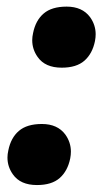

<svg xmlns="http://www.w3.org/2000/svg" viewBox="-20 -532 304 566"><path d="M162 -332.5Q113 -332.5 91 -364Q75 -386.5 75 -413.5Q75 -423.5 77.5 -434.5Q85 -472 108.8 -492.2Q132.5 -512.5 176.5 -512.5Q222.5 -512.5 245.5 -481.5Q262 -458.5 262 -431Q262 -421.5 260 -411Q252.5 -374 229 -353.2Q205.5 -332.5 162 -332.5ZM89 13.5Q40 13.5 18 -18Q2 -40.5 2 -67.5Q2 -77.5 4.5 -88.5Q12 -126 35.8 -146.2Q59.5 -166.5 103.5 -166.5Q149.5 -166.5 172.5 -135.5Q189 -112.5 189 -85Q189 -75.5 187 -65Q179.5 -28 156 -7.2Q132.5 13.5 89 13.5Z"/></svg>

Font: Heraclito
Style: Bold Italic
Weight: 700
Italic angle: -12°
Designer: Kostas Bartsokas (font) & Cristiano Sobral (main changes)
Foundry: Kostas Bartsokas (font) & Cristiano Sobral (main changes)
Version: Version 1.00;July 8, 2020;FontCreator 13.0.0.2655 64-bit